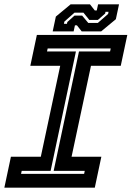

<svg xmlns="http://www.w3.org/2000/svg" viewBox="-37 -860 604 880"><path d="M-17 0 13 -141.5H150L239 -558.5H102L132 -700H546.5L516.5 -558.5H380L291 -141.5H427.5L397.5 0ZM59.5 -63H348.5L351.5 -77H209L325 -624H467.5L470.5 -638H181.5L178.5 -624H311L195 -77H62.5ZM204.5 -716 219 -784 286.5 -840H375.5L397.5 -812H406.5L412.5 -840H508.5L494 -772L426.5 -716H337.5L315.5 -744H306.5L300.5 -716ZM256 -751H270L271.5 -759L304.5 -788.5H339.5L367.5 -755H411.5L458.5 -796L460.5 -806H446.5L445 -798L411.5 -768.5H372.5L345.5 -802H304.5L258 -761Z"/></svg>

Font: Tourney
Style: Bold Italic
Weight: 700
Italic angle: -12°
Version: Version 1.015